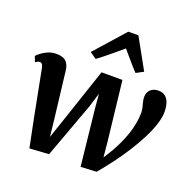

<svg xmlns="http://www.w3.org/2000/svg" viewBox="-149 -977 1123 1129"><g transform="rotate(20 412.5 -412.0)"><path d="M152.5 10 116.5 -168 60 -459.5Q56.5 -475.5 51.2 -482Q46 -488.5 38 -488.5Q28.5 -489 22.8 -485.2Q17 -481.5 10 -477.5L-3.5 -511.5Q0.5 -517.5 16.8 -530.8Q33 -544 58 -555.5Q83 -567 112.5 -567Q153.5 -567 172.2 -549.5Q191 -532 196 -499.5L232 -195.5L243 -95L284.5 -217L398 -555.5H529L571 -183L580 -89L617.5 -149.5Q634 -179 648.8 -211Q663.5 -243 674.8 -276.2Q686 -309.5 692.2 -343.2Q698.5 -377 699 -410Q699 -427 695 -443.2Q691 -459.5 687 -475.2Q683 -491 683 -506Q683 -533 701 -551Q719 -569 750 -569Q778 -569 794.5 -555Q811 -541 818.2 -517.5Q825.5 -494 826 -466Q826.5 -430 812 -385Q797.5 -340 772.2 -290.5Q747 -241 714.5 -189.8Q682 -138.5 645 -89.2Q608 -40 571 4L472.5 9L434.5 -346L427 -432L400.5 -345.5L273 2.5ZM338.5 -617.5 297.5 -646 464.5 -834H527.5L632.5 -644.5L587 -620Q561.5 -647 536.2 -677Q511 -707 485 -736.5Q449.5 -706.5 412.5 -675.8Q375.5 -645 338.5 -617.5Z"/></g></svg>

Font: Merriweather 20pt
Style: Bold Italic
Weight: 700
Italic angle: -7.8°
Version: Version 2.101